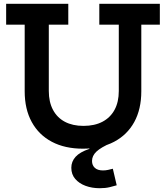

<svg xmlns="http://www.w3.org/2000/svg" viewBox="-20 -775 878 1015"><path d="M505 -755H825V-644.5H727V-292.5Q727 -198 689.8 -130Q652.5 -62 583.2 -25.5Q514 11 418.5 11Q323 11 254 -25.5Q185 -62 147.8 -130Q110.5 -198 110.5 -292.5V-644.5H12.5V-755H341V-644.5H238V-294Q238 -236 260 -194.5Q282 -153 323 -131.2Q364 -109.5 421.5 -109.5Q480 -109.5 521.8 -131.5Q563.5 -153.5 585.8 -194.8Q608 -236 608 -294V-644.5H505ZM576.5 117 597 204.5Q582.5 209 559.8 214.5Q537 220 507 220Q466.5 220 432.5 207.5Q398.5 195 377.8 171Q357 147 357 112Q357 79 379.5 54Q402 29 452.5 12L451 -26L569 -20Q513.5 4 490 26.2Q466.5 48.5 466.5 76Q466.5 98.5 481.2 112.2Q496 126 524.5 126Q538.5 126 551.8 123Q565 120 576.5 117Z"/></svg>

Font: Hepta Slab ExtraLight SemiBold
Style: Regular
Weight: 600
Version: Version 1.102